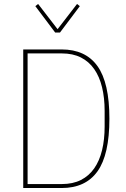

<svg xmlns="http://www.w3.org/2000/svg" viewBox="-20 -947 634 967"><path d="M97 -698H290Q411 -698 471 -614Q531 -530 531 -349Q531 -168 471 -84Q411 0 290 0H97ZM291 -20Q347 -20 387.5 -40.5Q428 -61 454.5 -99Q481 -137 494 -190.5Q507 -244 507 -310V-388Q507 -454 494 -507.5Q481 -561 454.5 -599Q428 -637 387.5 -657.5Q347 -678 291 -678H119V-20ZM258 -783 158 -916 172 -927 270 -800 368 -927 382 -916 282 -783Z"/></svg>

Font: IBM Plex Sans Cond Thin
Style: Regular
Weight: 100
Width: 3
Designer: Mike Abbink, Paul van der Laan, Pieter van Rosmalen
Foundry: Bold Monday
Version: Version 1.3